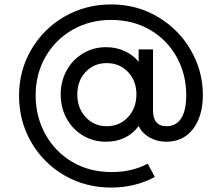

<svg xmlns="http://www.w3.org/2000/svg" viewBox="-20 -777 969 867"><path d="M66 -345Q66 -459 121.5 -553.5Q177 -648 272 -702.5Q367 -757 482 -757Q599 -757 694 -700Q789 -643 842.5 -549Q896 -455 896 -349Q896 -253 852 -195Q808 -137 731 -137Q690 -137 656 -156Q622 -175 606 -208Q582 -174 544 -155.5Q506 -137 459 -137Q401 -137 354.5 -165Q308 -193 281 -241.5Q254 -290 254 -350Q254 -410 281 -459Q308 -508 355 -536Q402 -564 459 -564Q504 -564 542.5 -546.5Q581 -529 606 -498V-554H671V-278Q671 -207 732 -207Q775 -207 798 -242.5Q821 -278 821 -347Q821 -442 777.5 -520Q734 -598 657 -642.5Q580 -687 482 -687Q385 -687 307.5 -642.5Q230 -598 185.5 -520.5Q141 -443 141 -346Q141 -251 184.5 -171.5Q228 -92 306 -46Q384 0 484 0Q577 0 647 -38L679 22Q638 45 587 57.5Q536 70 482 70Q366 70 271 15Q176 -40 121 -135Q66 -230 66 -345ZM462 -207Q520 -207 558 -248Q596 -289 596 -351Q596 -412 558 -452Q520 -492 462 -492Q404 -492 366.5 -452Q329 -412 329 -350Q329 -289 367 -248Q405 -207 462 -207Z"/></svg>

Font: Eudoxus Sans
Style: Regular
Weight: 400
Designer: Stijn de Vries
Foundry: tokotype
Version: Version 2.005